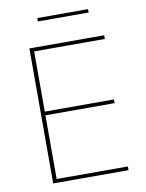

<svg xmlns="http://www.w3.org/2000/svg" viewBox="-86 -833 680 895"><g transform="rotate(-10 253.5 -386.0)"><path d="M92.5 0V-639H112V0ZM99 0V-17.5H449V0ZM102.5 -319V-336.5H439.5V-319ZM98 -621.5V-639H446.5V-621.5ZM153.5 -756V-772H393.5V-756Z"/></g></svg>

Font: Anek Latin Medium Thin
Style: Regular
Weight: 250
Version: Version 1.003